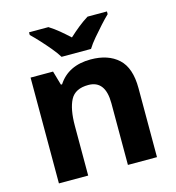

<svg xmlns="http://www.w3.org/2000/svg" viewBox="-113 -862 875 957"><g transform="rotate(-15 325.0 -383.0)"><path d="M385 -556Q475 -556 527 -508.5Q579 -461 579 -356V0H429V-318Q429 -436 341 -436Q273 -436 248.5 -389.5Q224 -343 224 -256V0H73V-546H189L210 -473H216Q270 -556 385 -556ZM249 -606Q235 -629 212.5 -656Q190 -683 166.5 -708.5Q143 -734 124 -752V-766H224Q251 -749 274.5 -729.5Q298 -710 324 -686Q350 -710 375 -730Q400 -750 426 -766H526V-752Q508 -735 484.5 -709Q461 -683 438 -656Q415 -629 401 -606Z"/></g></svg>

Font: Noto Sans Georgian Bold
Style: Regular
Weight: 700
Designer: Monotype Design Team, Akaki Razmadze
Foundry: Google LLC
Version: Version 2.005; ttfautohint (v1.8.4.7-5d5b)